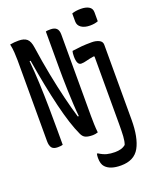

<svg xmlns="http://www.w3.org/2000/svg" viewBox="-181 -861 962 1208"><g transform="rotate(-20 300.0 -256.5)"><path d="M453 -754Q477 -763 513 -763Q546 -763 566.5 -751Q587 -739 587 -713V-653Q565 -644 533 -644Q497 -644 475 -659Q453 -674 453 -701ZM114 2Q108 4 99 5Q90 6 80 6Q52 6 40.5 -8.5Q29 -23 29 -54V-596Q29 -618 27 -648Q25 -678 19 -704Q35 -707 48 -708Q61 -709 77 -709Q113 -709 132 -693Q151 -677 157 -633Q171 -536 189 -444Q207 -352 226.5 -272Q246 -192 264 -133H271Q267 -170 264.5 -215.5Q262 -261 260.5 -307.5Q259 -354 258.5 -393Q258 -432 258 -455V-704Q263 -706 272 -706.5Q281 -707 290 -707Q316 -707 329.5 -694.5Q343 -682 343 -652V-109Q343 -81 344 -52.5Q345 -24 348 4Q330 10 314 10Q283 10 265.5 2.5Q248 -5 238 -28Q202 -105 168.5 -243Q135 -381 105 -564H98Q105 -492 108.5 -409.5Q112 -327 113 -246.5Q114 -166 114 -99ZM506 -542Q533 -542 554 -532Q575 -522 575 -500V2Q575 121 539.5 185.5Q504 250 415 250Q343 250 312 216Q294 197 294 156Q294 140 297 128H303Q331 146 355 152Q379 158 408 158Q430 158 448 153Q466 148 480 136Q488 115 490 82Q492 49 492 0V-452L486 -454Q455 -449 435.5 -443.5Q416 -438 399 -438Q370 -438 370 -497Q370 -520 374 -532Q409 -537 437 -539.5Q465 -542 506 -542Z"/></g></svg>

Font: Recursive Mn Csl St
Style: Regular
Weight: 400
Monospace: yes
Version: Version 1.079;hotconv 1.0.112;makeotfexe 2.5.65598; ttfautoh